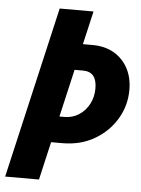

<svg xmlns="http://www.w3.org/2000/svg" viewBox="-61 -761 590 803"><g transform="rotate(5 234.0 -360.0)"><path d="M142 -160 167 -270H216Q250 -270 277 -287.5Q304 -305 319.5 -334.5Q335 -364 335 -400Q335 -435 320.5 -452.5Q306 -470 277 -470H213L238 -580H307Q359 -580 397 -558Q435 -536 456 -497Q477 -458 477 -406Q477 -340 443.5 -284Q410 -228 351.5 -194Q293 -160 217 -160ZM-9 0 157 -720H299L133 0Z"/></g></svg>

Font: Instrument Sans Condensed
Style: Bold Italic
Weight: 700
Width: 3
Italic angle: -13°
Designer: Rodrigo Fuenzalida
Foundry: fragTYPE
Version: Version 1.000;gftools[0.9.28]